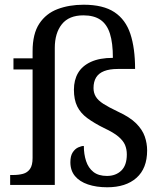

<svg xmlns="http://www.w3.org/2000/svg" viewBox="-20 -783 687 813"><path d="M434 10Q388 10 352.5 -2Q317 -14 297.5 -37.5Q278 -61 278 -96Q278 -123 288 -138Q298 -153 311.5 -159Q325 -165 335 -165Q335 -130 344.5 -101Q354 -72 375.5 -55Q397 -38 433 -38Q470 -38 493.5 -60.5Q517 -83 517 -129Q517 -151 509.5 -169Q502 -187 481.5 -204.5Q461 -222 420 -241Q378 -262 349.5 -283Q321 -304 307 -332.5Q293 -361 293 -403Q293 -444 310.5 -474Q328 -504 365 -521Q402 -538 458 -538Q458 -601 445.5 -640.5Q433 -680 405.5 -699Q378 -718 333 -718Q272 -718 242 -680.5Q212 -643 212 -580V0H23V-42H36Q59 -42 77.5 -47Q96 -52 107 -67.5Q118 -83 118 -114V-489H37V-536H118V-566Q118 -640 146.5 -683Q175 -726 224 -744.5Q273 -763 334 -763Q417 -763 464.5 -731.5Q512 -700 532 -639.5Q552 -579 552 -491H479Q444 -491 421 -482Q398 -473 387 -455Q376 -437 376 -410Q376 -390 385.5 -374Q395 -358 417.5 -343.5Q440 -329 480 -310Q530 -287 556.5 -260.5Q583 -234 593 -205Q603 -176 603 -146Q603 -70 558 -30Q513 10 434 10Z"/></svg>

Font: Noto Serif Gujarati
Style: Regular
Weight: 400
Designer: Universal Thirst, Indian Type Foundry and the Monotype Design Team
Foundry: Monotype Imaging Inc.
Version: Version 2.102